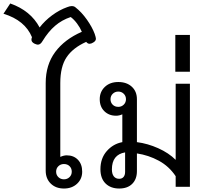

<svg xmlns="http://www.w3.org/2000/svg" viewBox="-87 -1075 1178 1105"><path d="M176 -93V-597Q176 -702 230.5 -775.5Q285 -849 384 -892Q374 -916 356.5 -939.5Q339 -963 320 -977Q269 -960 230 -926.5Q191 -893 158 -839Q146 -818 131 -818Q125 -818 113 -823Q94 -832 94 -846Q94 -854 97 -861Q57 -958 -67 -996L-28 -1055Q89 -1014 141 -917Q171 -956 213 -987Q255 -1018 300 -1034Q315 -1040 326 -1040Q339 -1040 347 -1033Q383 -1005 413.5 -961.5Q444 -918 458 -880Q465 -859 465 -852Q465 -839 449 -830Q438 -823 428 -823Q418 -823 409 -834Q333 -800 296.5 -746Q260 -692 260 -597V-172Q280 -181 297 -181Q337 -181 361.5 -155.5Q386 -130 386 -87Q386 -45 356.5 -17.5Q327 10 281 10Q234 10 205 -18.5Q176 -47 176 -93ZM326 -87Q326 -106 313.5 -118.5Q301 -131 281 -131Q262 -131 249 -118.5Q236 -106 236 -87Q236 -68 249 -55.5Q262 -43 281 -43Q300 -43 313 -55.5Q326 -68 326 -87Z M491 -101Q491 -164 527.5 -205.5Q564 -247 617 -257V-417Q599 -409 581 -409Q540 -409 513.5 -435Q487 -461 487 -504Q487 -547 516.5 -575Q546 -603 594 -603Q642 -603 671.5 -576Q701 -549 701 -504V-257Q763 -249 823.5 -222Q884 -195 924 -155V-593H1006V0H924V-61Q886 -118 827 -150Q768 -182 701 -192V-90Q701 -44 674 -17Q647 10 599 10Q550 10 520.5 -19Q491 -48 491 -101ZM638 -504Q638 -523 625 -535.5Q612 -548 594 -548Q575 -548 562 -535.5Q549 -523 549 -504Q549 -485 561.5 -472.5Q574 -460 594 -460Q612 -460 625 -472.5Q638 -485 638 -504ZM633 -86V-198Q557 -185 557 -100Q557 -74 568 -60Q579 -46 599 -46Q615 -46 624 -56.5Q633 -67 633 -86Z M922 -874H1006V-662H922Z"/></svg>

Font: Niramit
Style: Regular
Weight: 400
Version: Version 1.000; ttfautohint (v1.6)